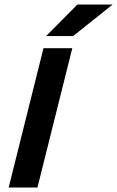

<svg xmlns="http://www.w3.org/2000/svg" viewBox="-20 -841 525 861"><path d="M18.8 0 175 -625H304.2L147.9 0ZM186.8 -679.2 327.1 -820.8H485.4L307.6 -679.2Z"/></svg>

Font: Afacad
Style: Italic
Weight: 400
Italic angle: -14°
Designer: Kristian Moeller
Foundry: Dicotype
Version: Version 1.000